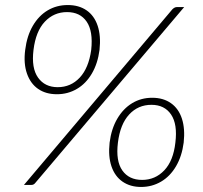

<svg xmlns="http://www.w3.org/2000/svg" viewBox="-20 -734 804 762"><path d="M375 -536Q368 -482 344.5 -442Q321 -402 285 -381Q249 -360 206 -360Q162 -360 131.5 -381Q101 -402 87 -442Q73 -482 80 -536Q87 -592 110.5 -632Q134 -672 169.5 -693Q205 -714 249 -714Q293 -714 323.5 -693Q354 -672 367.5 -632Q381 -592 375 -536ZM342 -536Q350 -610 324 -648Q298 -686 246 -686Q194 -686 158 -648Q122 -610 113 -536Q104 -464 131 -426Q158 -388 209 -388Q261 -388 296.5 -426Q332 -464 342 -536ZM75 0 664 -697Q668 -701 672.5 -703.5Q677 -706 683 -706H711L120 -8Q117 -4 113 -2Q109 0 104 0ZM709 -168Q702 -114 678.5 -74Q655 -34 619 -13Q583 8 540 8Q497 8 466.5 -13Q436 -34 422.5 -73.5Q409 -113 415 -168Q422 -223 445.5 -263Q469 -303 504.5 -324.5Q540 -346 584 -346Q628 -346 658.5 -324.5Q689 -303 702 -263Q715 -223 709 -168ZM676 -168Q685 -241 659 -279.5Q633 -318 581 -318Q528 -318 492.5 -279.5Q457 -241 448 -168Q439 -95 465.5 -57.5Q492 -20 544 -20Q596 -20 632 -58Q668 -96 676 -168Z"/></svg>

Font: Aleo ExtraLight
Style: Italic
Weight: 250
Italic angle: -7°
Designer: Alessio Laiso
Foundry: Alessio Laiso
Version: Version 2.001;gftools[0.9.29]